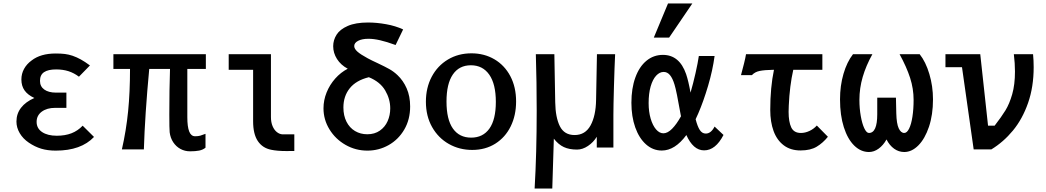

<svg xmlns="http://www.w3.org/2000/svg" viewBox="-20 -863 6040 1109"><path d="M146.5 -39Q112.5 -62 93.8 -94Q75 -126 75 -161Q75 -206 101.5 -240.5Q128 -275 178.5 -297Q140.5 -314.5 122 -340.5Q103.5 -366.5 103.5 -404Q103.5 -437 119 -465.2Q134.5 -493.5 163 -514Q214.5 -554 302 -554Q333 -554 354.8 -551.2Q376.5 -548.5 399 -541Q423.5 -532.5 447 -519.5Q470.5 -506.5 499.5 -485L436 -420Q407.5 -441.5 375.5 -451.8Q343.5 -462 304 -462Q258 -462 234.5 -446.2Q211 -430.5 211 -396Q211 -363.5 235.8 -345.8Q260.5 -328 304 -328H363.5V-240H298Q251 -240 221.2 -218Q191.5 -196 191.5 -159Q191.5 -121.5 223.2 -100.2Q255 -79 308 -79Q356 -79 392.8 -93.2Q429.5 -107.5 457.5 -137L523 -72Q448.5 7 302 7Q255 7 218 -4.2Q181 -15.5 146.5 -39Z M960 -99Q958 -117.5 958 -201.5Q958 -345 962 -465H842Q817 -198.5 811 0H684Q709 -110 720 -220.5Q731 -331 731 -465H635V-550H1169V-465H1062V-186Q1062 -131 1072.8 -103.5Q1083.5 -76 1107 -76Q1124 -76 1136 -79.2Q1148 -82.5 1167 -90V-10Q1152 2.5 1130.2 6.8Q1108.5 11 1078 11Q1047.5 11 1022.2 -2.8Q997 -16.5 980.5 -41.5Q964 -66.5 960 -99Z M1442 -163V-460H1301V-550H1545V-187Q1545 -156.5 1554.5 -134.2Q1564 -112 1579.2 -100Q1594.5 -88 1611 -87H1680V9L1635.5 9.5Q1581 9.5 1546 2Q1496 -8 1469 -48.5Q1442 -89 1442 -163Z M1848.5 -237.5Q1848.5 -284.5 1866.5 -329Q1884.5 -373.5 1916.2 -409.2Q1948 -445 1988.5 -466Q1948.5 -487.5 1926.5 -522.2Q1904.5 -557 1904.5 -596Q1904.5 -631.5 1924 -662.5Q1943.5 -693.5 1988.8 -713.2Q2034 -733 2106 -733Q2155.5 -733 2210 -723.2Q2264.5 -713.5 2308.5 -693L2265 -603Q2213 -622 2175.5 -630.5Q2138 -639 2108.5 -639Q2071 -639 2048.5 -627.2Q2026 -615.5 2026 -597Q2026 -581.5 2044 -565.2Q2062 -549 2103.5 -526.5Q2126.5 -514 2160.5 -498.5Q2204 -478 2229.2 -463.8Q2254.5 -449.5 2276 -429Q2309 -398 2329 -352.5Q2349 -307 2349 -248Q2349 -172.5 2315 -114.5Q2281 -56.5 2224.5 -24.8Q2168 7 2102 7Q2034 7 1975.8 -26.2Q1917.5 -59.5 1883 -115.8Q1848.5 -172 1848.5 -237.5ZM2234 -237Q2234 -291 2204.8 -340.8Q2175.5 -390.5 2110.5 -417Q2037 -399 2000.2 -353.2Q1963.5 -307.5 1963.5 -242Q1963.5 -195.5 1981.2 -160.2Q1999 -125 2030.5 -106.2Q2062 -87.5 2101.5 -87.5Q2144 -87.5 2174 -108.5Q2204 -129.5 2219 -163.5Q2234 -197.5 2234 -237Z M2440 -275.5Q2440 -356 2473.5 -419.5Q2507 -483 2567 -519Q2627 -555 2703 -555Q2777 -555 2835.8 -520.5Q2894.5 -486 2927.8 -423Q2961 -360 2961 -277Q2961 -196.5 2929.8 -133Q2898.5 -69.5 2841 -33.2Q2783.5 3 2707.5 3Q2633.5 3 2572.5 -31.5Q2511.5 -66 2475.8 -129.2Q2440 -192.5 2440 -275.5ZM2844 -274.5Q2844 -377.5 2806 -431.8Q2768 -486 2700 -486Q2632 -486 2595.5 -432.5Q2559 -379 2559 -276.5Q2559 -173 2596 -120.5Q2633 -68 2701.5 -68Q2769.5 -68 2806.8 -120.2Q2844 -172.5 2844 -274.5Z M3080 -222.5Q3080 -390 3075 -550H3182L3187 -272Q3188.5 -184 3214 -133.5Q3239.5 -83 3299 -83Q3360.5 -83 3391 -138.5Q3421.5 -194 3423 -286L3428 -550H3533Q3529.5 -477.5 3526.2 -363.2Q3523 -249 3523 -199V-11H3427V-73Q3407.5 -41 3376.2 -20Q3345 1 3313 1Q3268 1 3236.8 -13.5Q3205.5 -28 3179 -62L3170 226H3068Q3080 22 3080 -222.5Z M3627 -269.5Q3627 -352.5 3649.8 -415.2Q3672.5 -478 3713.8 -512Q3755 -546 3809 -546Q3904.5 -546 3943 -435Q3956.5 -395 3968.5 -328Q3984 -381 3997.5 -441Q4011 -501 4016.5 -539.5H4107.5Q4096.5 -457 4070 -367.5Q4043.5 -278 4013.5 -208.5L3998 -174.5Q4008.5 -133 4022 -112.2Q4035.5 -91.5 4056.5 -91.5Q4087 -91.5 4107.5 -132L4159 -83.5Q4113 5.5 4047 5.5Q4015 5.5 3989.2 -17.2Q3963.5 -40 3944.5 -83Q3878.5 6.5 3802.5 6.5Q3751.5 6.5 3711.5 -29Q3671.5 -64.5 3649.2 -127.2Q3627 -190 3627 -269.5ZM3756.5 -646 3838.5 -843H3979L3845 -646ZM3812 -93Q3836 -93 3862 -119.2Q3888 -145.5 3913.5 -191.5L3912 -198.5Q3887 -340.5 3876 -374.5Q3865 -411 3849.8 -429.2Q3834.5 -447.5 3813.5 -447.5Q3790 -447.5 3770 -426Q3750 -404.5 3738.2 -363.8Q3726.5 -323 3726.5 -267.5Q3726.5 -218 3738.2 -178Q3750 -138 3769.5 -115.5Q3789 -93 3812 -93Z M4289 -550H4730V-460H4562Q4541 -366.5 4536 -253Q4535 -229 4535 -217Q4535 -159.5 4550.2 -127.2Q4565.5 -95 4606 -95Q4630.5 -95 4655.2 -106.5Q4680 -118 4698 -138L4762 -73Q4733.5 -37.5 4697.5 -15.8Q4661.5 6 4604 6Q4546 6 4506.8 -23.8Q4467.5 -53.5 4448.2 -106.2Q4429 -159 4429 -228Q4429 -358 4450.5 -460Q4395 -459 4367.5 -453.2Q4340 -447.5 4323 -429H4260Q4268.5 -460 4277.5 -496.2Q4286.5 -532.5 4289 -550Z M4832 -289Q4832 -368 4852 -436.5Q4872 -505 4907 -550H5019Q4982 -483.5 4963 -418.5Q4944 -353.5 4944 -286Q4944 -237 4951.8 -193Q4959.5 -149 4972.2 -122Q4985 -95 4999 -95Q5047 -95 5047 -203V-299H5155Q5155 -263 5157 -209Q5158.5 -148.5 5171 -121.8Q5183.5 -95 5203 -95Q5218.5 -95 5231 -120Q5243.5 -145 5250.2 -188.8Q5257 -232.5 5257 -286Q5257 -350.5 5236.8 -413.2Q5216.5 -476 5176 -550H5292Q5327 -506 5348 -435.5Q5369 -365 5369 -289Q5369 -200 5345.8 -130.8Q5322.5 -61.5 5284.5 -23.2Q5246.5 15 5203 15Q5171 15 5144.5 -4Q5118 -23 5100.5 -57.5Q5082 -24 5055.2 -4.5Q5028.5 15 4999 15Q4952 15 4914 -22.2Q4876 -59.5 4854 -128.2Q4832 -197 4832 -289Z M5536.5 -475H5441V-550H5642L5687 -137H5725Q5764.5 -188 5787.5 -225.5Q5810.5 -263 5826.5 -318.5Q5842.5 -374 5842.5 -450Q5842.5 -496.5 5836 -550H5947Q5950.5 -513.5 5950.5 -475Q5950.5 -361 5918.2 -268.5Q5886 -176 5831 -109.2Q5776 -42.5 5706 0H5604Z"/></svg>

Font: JuliaMono
Style: Bold
Weight: 700
Monospace: yes
Designer: cormullion
Foundry: corm
Version: Version 0.055; ttfautohint (v1.8.4)